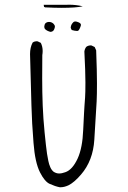

<svg xmlns="http://www.w3.org/2000/svg" viewBox="-20 -806 540 811"><path d="M329.6 -779.3Q301.8 -786.1 271 -786.1L257.8 -785.6H164.6L166 -776.9L170.9 -774.9Q210.4 -772.9 239.7 -772.9Q300.8 -772.9 329.6 -779.3ZM283.2 -679.2Q296.4 -675.3 304.7 -675.3Q308.1 -675.3 309.6 -675.8Q315.4 -679.7 320.3 -694.3Q321.8 -697.8 321.8 -699.5Q321.8 -701.2 321.8 -701.7Q321.3 -707.5 312.5 -711.4Q303.7 -715.3 298.6 -715.3Q293.5 -715.3 290.5 -712.9Q280.8 -703.6 279.3 -693.4Q278.8 -692.4 278.8 -691.4Q278.8 -690.4 278.8 -689.5Q278.8 -688.5 279.3 -687Q280.3 -683.6 283.2 -679.2ZM209 -682.6Q211.9 -689 211.9 -694.3Q211.9 -697.8 209.7 -700.7Q207.5 -703.6 206.1 -705.6Q198.2 -713.4 186.5 -713.4Q180.2 -713.4 174.8 -710Q168.5 -706.1 167.5 -696.3Q167 -694.3 167 -692.9Q167 -691.4 167.5 -689.5Q168 -685.1 171.4 -682.1Q178.7 -675.3 192.9 -671.4Q202.6 -671.9 207 -678.7Q208 -680.2 209 -682.6ZM106.9 -577.6Q106.9 -577.1 112.8 -360.4Q114.7 -286.6 121.6 -202.1Q127.9 -119.6 148.9 -78.1Q168.9 -38.6 189.9 -29.3Q213.4 -18.6 232.4 -15.1Q234.4 -15.1 236.3 -15.1Q251.5 -15.1 269.5 -23.4Q293.9 -35.6 322.3 -68.8Q373 -127.4 378.4 -215.8Q384.3 -308.6 388.2 -377.4Q389.6 -404.3 389.6 -454.3Q389.6 -504.4 386.2 -593.3L379.9 -607.4L366.7 -613.8Q365.2 -614.3 364.3 -614.3Q352.1 -614.3 344.2 -607.9Q337.9 -599.6 336.4 -588.4Q340.8 -503.9 340.8 -458.5Q340.8 -413.1 339.4 -394.3Q337.9 -375.5 336.9 -360.1Q335.9 -344.7 335 -328.1Q333 -295.4 331.5 -258.3Q328.6 -181.6 308.1 -136.7Q286.1 -88.9 255.9 -78.6Q241.2 -73.2 229.7 -73.2Q218.3 -73.2 207 -80.1Q198.2 -86.9 192.6 -99.4Q187 -111.8 184.1 -126.5Q181.2 -141.1 178.7 -156.2Q174.3 -186.5 168.5 -245.6Q162.6 -304.7 160.4 -360.6Q158.2 -416.5 158.2 -474.6Q158.2 -532.7 158.7 -571.3V-573.2Q160.2 -582 160.2 -590.3Q160.2 -609.4 152.3 -625L139.2 -631.3Q137.7 -631.8 134.5 -631.8Q131.3 -631.8 126.7 -630.6Q122.1 -629.4 117.7 -626Q106.9 -605.5 106.9 -577.6Z"/></svg>

Font: NaikaiFont
Style: ExtraLight
Weight: 200
Version: Version 1.89